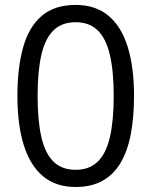

<svg xmlns="http://www.w3.org/2000/svg" viewBox="-20 -745 612 775"><path d="M521 -357.9Q521 -271 507.8 -202.6Q494.6 -134.3 466.3 -86.9Q438 -39.6 393.1 -14.9Q348.1 9.8 285.2 9.8Q205.6 9.8 153.6 -33.7Q101.6 -77.1 75.9 -159.4Q50.3 -241.7 50.3 -357.9Q50.3 -472.2 73.5 -554.4Q96.7 -636.7 148.4 -680.9Q200.2 -725.1 285.2 -725.1Q365.7 -725.1 418 -681.4Q470.2 -637.7 495.6 -555.4Q521 -473.1 521 -357.9ZM131.8 -357.9Q131.8 -258.3 147 -191.9Q162.1 -125.5 196 -92.5Q230 -59.6 285.2 -59.6Q340.3 -59.6 374.3 -92.3Q408.2 -125 423.6 -191.4Q439 -257.8 439 -357.9Q439 -456.1 423.8 -522.2Q408.7 -588.4 375 -621.8Q341.3 -655.3 285.2 -655.3Q229 -655.3 195.3 -621.8Q161.6 -588.4 146.7 -522.2Q131.8 -456.1 131.8 -357.9Z"/></svg>

Font: Wonky
Style: Regular
Weight: 400
Designer: Monotype Design Team
Foundry: Monotype Imaging Inc.
Version: Version 3.000